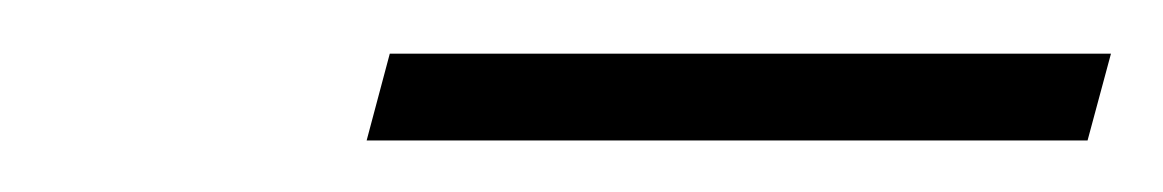

<svg xmlns="http://www.w3.org/2000/svg" viewBox="-20 -601 442 73"><path d="M119.4 -547.6 128.2 -580.6H402.4L393.5 -547.6Z"/></svg>

Font: Playfair 12pt Light
Style: Italic
Weight: 300
Italic angle: -15.6°
Designer: Claus Eggers Sørensen
Foundry: Claus Eggers Sørensen
Version: Version 2.000;gftools[0.9.28]